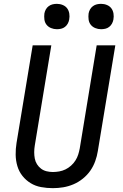

<svg xmlns="http://www.w3.org/2000/svg" viewBox="-20 -971 640 999"><path d="M255 8Q224 8 194 2.5Q164 -3 139.5 -18Q115 -33 97 -55.5Q79 -78 70.5 -106.5Q62 -135 61.5 -165.5Q61 -196 66 -227L150 -735H247L161 -214Q158 -196 158 -179Q158 -162 161 -146Q164 -130 172.5 -116.5Q181 -103 193.5 -93.5Q206 -84 222 -80Q238 -76 255 -76Q271 -76 288 -79Q305 -82 320.5 -89.5Q336 -97 349.5 -109Q363 -121 372.5 -136Q382 -151 387 -167Q392 -183 395 -199L483 -735H580L489 -185Q485 -159 475.5 -132.5Q466 -106 450 -83Q434 -60 411 -41.5Q388 -23 362 -12Q336 -1 309 3.5Q282 8 255 8ZM506 -819Q490 -819 475.5 -825Q461 -831 452 -842.5Q443 -854 441 -869.5Q439 -885 441 -901Q443 -912 448.5 -922Q454 -932 463.5 -939Q473 -946 484 -948.5Q495 -951 506 -951Q522 -951 536.5 -945Q551 -939 559.5 -927.5Q568 -916 570.5 -900.5Q573 -885 570 -869Q568 -858 562.5 -848Q557 -838 548 -831Q539 -824 528 -821.5Q517 -819 506 -819ZM276 -819Q260 -819 245.5 -825Q231 -831 222 -842.5Q213 -854 211 -869.5Q209 -885 211 -901Q213 -912 218.5 -922Q224 -932 233.5 -939Q243 -946 254 -948.5Q265 -951 276 -951Q292 -951 306.5 -945Q321 -939 329.5 -927.5Q338 -916 340.5 -900.5Q343 -885 340 -869Q338 -858 332.5 -848Q327 -838 318 -831Q309 -824 298 -821.5Q287 -819 276 -819Z"/></svg>

Font: Iosevka Aile Medium Oblique
Style: Regular
Weight: 500
Italic angle: -9°
Designer: Belleve Invis
Foundry: Belleve Invis
Version: Version 31.1.0; ttfautohint (v1.8.4)